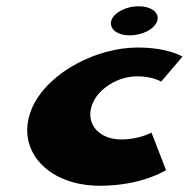

<svg xmlns="http://www.w3.org/2000/svg" viewBox="-20 -577 604 614"><path d="M423.2 -557C384.2 -557 346.3 -538 336.5 -513C327.4 -486 353 -464 395 -464C438 -464 477.4 -486 483.5 -513C489.3 -538 462.2 -557 423.2 -557ZM419 -333C468 -333 495.4 -316 495.4 -316L563.6 -396C563.6 -396 518 -425 420 -425C291 -425 138.3 -348 85.4 -238C23.4 -107 124.4 17 299.4 17C434.4 17 511 -33 511 -33L464.4 -153C464.4 -153 425 -131 368 -131C296 -131 253.7 -181 273.7 -240C291.8 -293 357 -333 419 -333Z"/></svg>

Font: Hussar Milosc
Style: Obl
Weight: 700
Foundry: Cannot Into Space Fonts
Version: Version 1.02